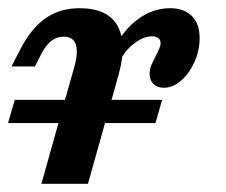

<svg xmlns="http://www.w3.org/2000/svg" viewBox="-26 -448 550 468"><path d="M129.4 -358.6Q112.4 -358.6 99.4 -348.6Q86.3 -338.6 75.5 -318.1L59.2 -286H2L22.7 -326.3Q50 -379.3 85.2 -403.7Q120.3 -428 167.7 -428Q236.1 -428 260 -385.8Q283.9 -343.6 264.1 -269.7L246.9 -208.2H133.4L155.7 -286.7Q165 -320.9 158.7 -339.8Q152.4 -358.6 129.4 -358.6ZM133.4 -208.2H246.9L188.4 0H74.9ZM338.7 -268Q338.7 -278.6 342.7 -288.7Q346.8 -298.9 353.7 -311.9Q358.2 -320 361.8 -328.3Q365.4 -336.6 365.4 -343.1Q365.4 -350.9 359.7 -355.2Q354.1 -359.5 344.3 -359.5Q323.7 -359.5 300.5 -341.6Q277.3 -323.6 265.7 -298L252.1 -329.1Q275.1 -376.2 311.4 -402.1Q347.7 -428 388.4 -428Q422.6 -428 441.6 -409Q460.6 -390 460.6 -355Q460.6 -325 448 -296.9Q435.3 -268.8 415.4 -251.5Q395.4 -234.1 373.8 -234.1Q357.5 -234.1 348.1 -243.3Q338.7 -252.4 338.7 -268ZM9.9 -204.5H369.1L353 -148.1H-6.3Z"/></svg>

Font: Playfair Micro SmCond SmLight
Style: Italic
Weight: 360
Width: 4
Italic angle: -15.6°
Designer: Claus Eggers Sørensen
Foundry: Claus Eggers Sørensen
Version: Version 2.203;Glyphs 3.3 (3326)